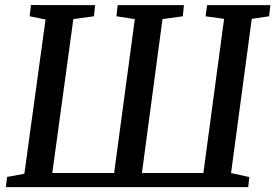

<svg xmlns="http://www.w3.org/2000/svg" viewBox="-20 -764 1124 784"><path d="M4 0 9 -41.5 79.5 -54.5 166 -684.5 101 -697.5 106.5 -743.5 368.5 -743 363.5 -697.5 279.5 -686 193.5 -57.5H446L530.5 -686L455.5 -697.5L460.5 -743H731L726.5 -697.5L643.5 -686L559.5 -57.5H810.5L895 -687L819.5 -697.5L825.5 -743H1084L1079 -697.5L1008 -687L923.5 -57.5L998 -41L993.5 0Z"/></svg>

Font: Merriweather Medium
Style: Italic
Weight: 500
Italic angle: -7.8°
Version: Version 2.101